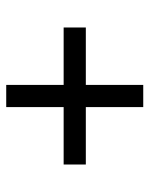

<svg xmlns="http://www.w3.org/2000/svg" viewBox="50 -638 491 632"><g transform="rotate(-90 296.0 -322.5)"><path d="M259 -286H70V-359H259V-548H332V-359H521V-286H332V-97H259Z"/></g></svg>

Font: lkannada85
Style: Book
Weight: 400
Designer: Jelle Bosma - Monotype Design Team
Foundry: Monotype Imaging Inc.
Version: Version 2.003